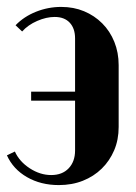

<svg xmlns="http://www.w3.org/2000/svg" viewBox="-20 -525 393 555"><path d="M323 -158Q323 -121 310 -90.5Q297 -60 274 -37.5Q251 -15 219.5 -2.5Q188 10 150 10Q98 10 58 -13Q18 -36 0 -76L23 -87Q36 -58 66 -38.5Q96 -19 128 -19Q160 -19 178.5 -38.5Q197 -58 197 -90V-234H70V-260H197V-414Q197 -443 181.5 -459.5Q166 -476 138 -476Q114 -476 87.5 -464.5Q61 -453 44 -434L25 -452Q49 -477 84 -491Q119 -505 157 -505Q193 -505 223 -492.5Q253 -480 275.5 -457.5Q298 -435 310.5 -404Q323 -373 323 -337Z"/></svg>

Font: Moniqa Black Heading
Style: Regular
Weight: 900
Designer: Rajesh Rajput
Foundry: Rajesh Rajput
Version: Version 1.000